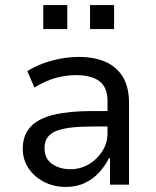

<svg xmlns="http://www.w3.org/2000/svg" viewBox="-20 -730 615 759"><path d="M241 9Q192 9 153 -11.5Q114 -32 92 -66Q70 -100 70 -141Q70 -196 101 -229Q132 -262 193 -276.5Q254 -291 344 -291H418V-230H351Q300 -230 263.5 -226Q227 -222 203 -212.5Q179 -203 167.5 -186.5Q156 -170 156 -144Q156 -103 186 -82Q216 -61 259 -61Q297 -61 330 -80Q363 -99 384 -131.5Q405 -164 405 -203V-330Q405 -385 373 -409Q341 -433 280 -433Q241 -433 200.5 -422Q160 -411 116 -384L88 -449Q119 -468 152.5 -480Q186 -492 221.5 -498.5Q257 -505 293 -505Q352 -505 396 -486Q440 -467 465 -427Q490 -387 490 -323V0H415V-105H411Q396 -75 372.5 -49Q349 -23 316 -7Q283 9 241 9ZM336 -615V-710H431V-615ZM151 -615V-710H246V-615Z"/></svg>

Font: Nunito Sans 7pt SemiCondensed
Style: Regular
Weight: 400
Width: 4
Designer: Vernon Adams
Foundry: Vernon Adams
Version: Version 3.101;gftools[0.9.27]